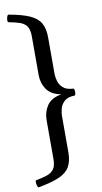

<svg xmlns="http://www.w3.org/2000/svg" viewBox="-107 -860 581 1089"><g transform="rotate(-10 184.0 -315.0)"><path d="M314 -335Q274 -337 255 -355Q236 -373 230 -396Q224 -419 224 -435V-645Q224 -697 206 -728.5Q188 -760 144.5 -779.5Q101 -799 25 -812Q20 -813 16.5 -803Q13 -793 12.5 -782.5Q12 -772 17 -770Q54 -763 80 -754.5Q106 -746 120 -727Q134 -708 134 -670V-445Q134 -399 158.5 -362.5Q183 -326 242 -315Q183 -305 158.5 -268.5Q134 -232 134 -185V40Q134 78 120 97Q106 116 80 124.5Q54 133 17 140Q12 141 12.5 152Q13 163 16.5 173Q20 183 25 182Q101 168 144.5 149Q188 130 206 98Q224 66 224 15V-195Q224 -212 230 -235Q236 -258 255 -276Q274 -294 314 -295Q319 -295 320.5 -305Q322 -315 320.5 -325Q319 -335 314 -335Z"/></g></svg>

Font: Anvers
Style: Regular
Weight: 400
Designer: Ishtar van Looy
Version: Version 1.000